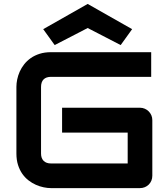

<svg xmlns="http://www.w3.org/2000/svg" viewBox="-20 -969 863 989"><path d="M764.6 -64Q764.6 -50.3 759.8 -38.6Q754.9 -26.9 746.3 -18.3Q737.8 -9.8 726.1 -4.9Q714.4 0 700.7 0H242.7Q225.1 0 204.8 -4.2Q184.6 -8.3 164.8 -17.1Q145 -25.9 127 -39.8Q108.9 -53.7 95 -73.5Q81.1 -93.3 72.8 -119.4Q64.5 -145.5 64.5 -178.2V-522Q64.5 -539.6 68.6 -559.8Q72.8 -580.1 81.5 -599.9Q90.3 -619.6 104.5 -637.7Q118.7 -655.8 138.4 -669.7Q158.2 -683.6 184.1 -691.9Q210 -700.2 242.7 -700.2H758.8V-573.2H242.7Q217.8 -573.2 204.6 -560.1Q191.4 -546.9 191.4 -521V-178.2Q191.4 -153.8 204.8 -140.4Q218.3 -127 242.7 -127H637.7V-286.1H299.8V-414.1H700.7Q714.4 -414.1 726.1 -408.9Q737.8 -403.8 746.3 -395Q754.9 -386.2 759.8 -374.8Q764.6 -363.3 764.6 -350.1ZM601.6 -736.8 431.6 -824.7 261.7 -736.8 202.6 -818.8 431.6 -948.7 660.6 -818.8Z"/></svg>

Font: Audiowide
Style: Regular
Weight: 400
Designer: Astigmatic (AOETI)
Foundry: Astigmatic (AOETI)
Version: Version 1.002